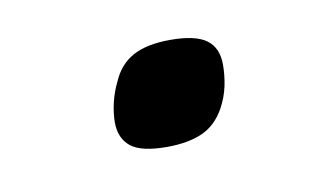

<svg xmlns="http://www.w3.org/2000/svg" viewBox="-31 -464 327 201"><g transform="rotate(-10 133.0 -364.0)"><path d="M207 -383.8Q207 -372.6 204.6 -361.1Q202.1 -349.6 196.3 -338.9Q187 -322.3 171.9 -315.7Q156.7 -309.1 134.3 -309.1Q106.9 -309.1 95.9 -318.1Q85 -327.1 85 -343.8Q85 -353.5 87.6 -364.7Q90.3 -376 95.2 -385.7Q102.5 -402.8 117.4 -410.9Q132.3 -418.9 157.2 -418.9Q183.6 -418.9 195.3 -410.4Q207 -401.9 207 -383.8Z"/></g></svg>

Font: Lorenzo Sans
Style: Italic
Weight: 400
Italic angle: -12°
Foundry: Intel Corporation
Version: Version 1.00; ttfautohint (v1.5)